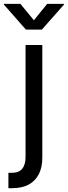

<svg xmlns="http://www.w3.org/2000/svg" viewBox="-58 -777 353 1001"><path d="M75.2 -542.5H162.6V43Q163.1 92.8 145.3 129.2Q127.4 165.5 92.5 184.8Q57.6 204.1 5.4 204.1H-14.2V124H2.9Q40.5 124 57.9 102.8Q75.2 81.5 75.2 41.5ZM48.3 -756.8 118.7 -671.4 188 -756.8H275.4V-752.9L160.2 -622.6H77.1L-37.6 -752.9V-756.8Z"/></svg>

Font: Inter 16pt
Style: Regular
Weight: 400
Version: Version 4.001;git-66647c0bb